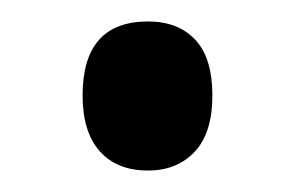

<svg xmlns="http://www.w3.org/2000/svg" viewBox="-20 -149 275 179"><path d="M57 -60Q57 -129 118 -129Q146 -129 162 -112Q178 -95 178 -60Q178 -25 161.5 -7.5Q145 10 118 10Q89 10 73 -8Q57 -26 57 -60Z"/></svg>

Font: Noto Sans Ethiopic ExtraCondensed Medium
Style: Regular
Weight: 500
Width: 2
Designer: Monotype Design Team
Foundry: Monotype Imaging Inc.
Version: Version 2.102; ttfautohint (v1.8.4.7-5d5b)